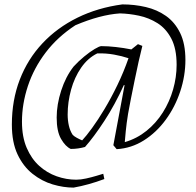

<svg xmlns="http://www.w3.org/2000/svg" viewBox="-20 -669 891 874"><path d="M315 185Q269 185 220 170.5Q171 156 128.5 122.5Q86 89 60 34Q34 -21 34 -102Q34 -213 70 -306.5Q106 -400 173 -471.5Q240 -543 332.5 -588.5Q425 -634 537 -649Q592 -649 643.5 -637Q695 -625 735.5 -596.5Q776 -568 800 -519Q824 -470 824 -396Q824 -324 800.5 -253Q777 -182 734.5 -124Q692 -66 635 -30Q578 6 511 10L496 -8L547 -281L544 -282Q503 -192 455 -118.5Q407 -45 367 0Q353 4 336.5 6.5Q320 9 302 9Q278 -2 258 -36.5Q238 -71 238 -134Q238 -193 258.5 -256.5Q279 -320 315 -366Q337 -390 363 -411.5Q389 -433 411 -446Q433 -459 441 -459Q471 -459 507 -455Q543 -451 578 -444L608 -468L628 -460Q620 -429 611 -388.5Q602 -348 593 -304Q584 -260 576 -220Q568 -180 563 -151Q556 -108 552.5 -72Q549 -36 548 -22Q603 -38 647 -73.5Q691 -109 721.5 -157.5Q752 -206 768 -262Q784 -318 784 -374Q784 -447 760 -493Q736 -539 697 -563.5Q658 -588 613 -597.5Q568 -607 526 -608Q436 -602 323 -554Q242 -501 188 -430Q134 -359 107 -277.5Q80 -196 80 -115Q80 -46 101.5 4Q123 54 158.5 86Q194 118 238 133.5Q282 149 327 149Q347 149 372 143.5Q397 138 418.5 131.5Q440 125 450 122L455 146Q383 173 315 185ZM354 -30Q372 -49 399 -86Q426 -123 456 -173Q486 -223 514.5 -282Q543 -341 565 -404Q535 -414 499 -420.5Q463 -427 423 -426Q380 -405 349.5 -361Q319 -317 303.5 -260.5Q288 -204 288 -148Q288 -121 293.5 -97Q299 -73 311 -55Q318 -48 330 -41.5Q342 -35 354 -30Z"/></svg>

Font: Labrada Lght
Style: Italic
Weight: 300
Italic angle: -7°
Designer: Mercedes Jáuregui
Foundry: Omnibus-Type Team
Version: Version 1.000; ttfautohint (v1.8.4.7-5d5b)